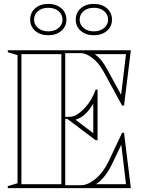

<svg xmlns="http://www.w3.org/2000/svg" viewBox="-20 -966 742 986"><path d="M20 0V-10L70 -25V-683L20 -698V-708H652L617 -424H607L512 -598Q487 -644 454 -668.5Q421 -693 397 -693H315V-366H335Q356 -366 374 -377Q392 -388 408 -404Q434 -430 450.5 -460Q467 -490 471 -506H481V-246H471L325 -356H315V-15H397Q431 -15 471 -48Q511 -81 538 -138L607 -284H617L652 0ZM90 -20H295V-688H90ZM368 -351 459 -282V-433Q444 -409 429.5 -392.5Q415 -376 400.5 -366.5Q386 -357 368 -351ZM473 -20H627L603 -223L558 -129Q539 -89 518.5 -63Q498 -37 473 -20ZM602 -479 627 -688H467Q486 -674 500.5 -656Q515 -638 531 -609ZM462 -946Q502.9 -946 529 -923.4Q555 -900.8 555 -865Q555 -830 529 -807.5Q502.9 -785 462 -785Q420.9 -785 394.9 -807.5Q369 -830 369 -865.5Q369 -901.1 394.9 -923.5Q420.9 -946 462 -946ZM462 -805Q494 -805 514.5 -822.2Q535 -839.4 535 -864.8Q535 -892 514.5 -909Q494 -926 462 -926Q429.7 -926 409.4 -909Q389 -892 389 -864.8Q389 -839.4 409.4 -822.2Q429.7 -805 462 -805ZM228 -946Q268.9 -946 295 -923.4Q321 -900.8 321 -865Q321 -830 295 -807.5Q268.9 -785 228 -785Q186.9 -785 160.9 -807.5Q135 -830 135 -865.5Q135 -901.1 160.9 -923.5Q186.9 -946 228 -946ZM228 -805Q260 -805 280.5 -822.2Q301 -839.4 301 -864.8Q301 -892 280.5 -909Q260 -926 228 -926Q195.7 -926 175.4 -909Q155 -892 155 -864.8Q155 -839.4 175.4 -822.2Q195.7 -805 228 -805Z"/></svg>

Font: Kalnia Glaze Thin
Style: Regular
Weight: 100
Version: Version 1.110